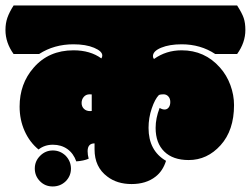

<svg xmlns="http://www.w3.org/2000/svg" viewBox="-62 -670 918 703"><path d="M268.1 -263.2Q272.5 -263.2 273.9 -263.7V-324.2Q272.5 -324.7 266.6 -324.7Q252.9 -324.7 244.9 -315.4Q236.8 -306.2 236.8 -293Q236.8 -279.8 245.4 -271.5Q253.9 -263.2 268.1 -263.2ZM178.2 -100.1Q197.8 -79.6 197.8 -52.5Q197.8 -25.4 178.2 -5.9Q158.7 12.7 130.9 12.7Q103 12.7 84.2 -6.6Q65.4 -25.9 65.4 -53Q65.4 -80.1 85 -99.6Q104.5 -119.1 131.3 -119.1Q158.2 -119.1 178.2 -100.1ZM545.9 -81.1Q534.2 -43.9 507.8 -23.4Q473.1 3.9 419.9 3.9Q366.7 3.9 331.1 -23.4Q284.2 -58.1 284.2 -123V-145Q258.8 -145 258.8 -116.2Q258.8 -103.5 262.7 -88.9Q244.6 -81.1 217.3 -79.1Q207 -108.4 184.6 -124.3Q162.1 -140.1 131.6 -140.1Q101.1 -140.1 79.1 -122.6Q46.4 -149.4 28.1 -190.4Q9.8 -231.4 9.8 -279.8Q9.8 -363.3 61 -421.9Q116.2 -485.8 207 -485.8Q268.6 -485.8 309.1 -456.1Q312.5 -460.9 312.5 -466.8Q312.5 -482.4 282.5 -495.1Q252.4 -507.8 207 -507.8Q136.2 -507.8 81.1 -472.2H-12.2Q-42 -513.7 -42 -560.1Q-42 -585 -34.9 -605.2Q-27.8 -625.5 -12.2 -649.9H806.2Q824.2 -622.1 830.3 -604Q836.4 -585.9 836.4 -560.1Q836.4 -514.2 806.2 -472.2H726.1Q672.4 -507.8 603 -507.8Q558.6 -507.8 528.3 -495.4Q498 -482.9 498 -464.4Q498 -458 502 -454.1Q546.4 -485.8 603 -485.8Q687.5 -485.8 743.2 -422.9Q768.1 -395 781.5 -358.6Q794.9 -322.3 794.9 -285.2Q794.9 -192.9 745.8 -138.4Q696.8 -84 628.9 -84Q571.3 -84 539.6 -115Q507.8 -146 507.8 -201.7Q507.8 -237.3 522.5 -274.9Q531.7 -269 540.8 -269Q549.8 -269 555.7 -276.6Q561.5 -284.2 561.5 -296.6Q561.5 -309.1 554.4 -316.9Q547.4 -324.7 536.6 -324.7Q525.9 -324.7 520 -322.3Q505.4 -307.6 493.7 -273.2Q481.9 -238.8 481.9 -201.7Q481.9 -118.2 545.9 -81.1Z"/></svg>

Font: Modak
Style: Regular
Weight: 400
Version: Version 1.036;PS Version 1.000;hotconv 1.0.79;makeotf.lib2.5